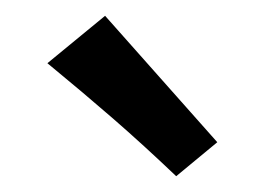

<svg xmlns="http://www.w3.org/2000/svg" viewBox="-20 -754 325 243"><path d="M203 -531Q161 -571 123 -604Q85 -637 40 -674L113 -734L255 -574Z"/></svg>

Font: Eczar
Style: Regular
Weight: 400
Designer: Vaibhav Singh
Foundry: Rosetta Type Foundry
Version: Version 2.000